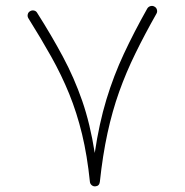

<svg xmlns="http://www.w3.org/2000/svg" viewBox="-20 -623 635 660"><path d="M83.5 -584.5Q89.8 -588.4 97.2 -586.7Q104.5 -585 107.9 -578.6Q157.2 -501 196 -428.5Q234.9 -356 262.5 -276.6Q290 -197.3 305.7 -97.2Q320.8 -198.7 345.7 -280.8Q370.6 -362.8 405.8 -438Q440.9 -513.2 486.3 -593.8Q490.2 -600.1 497.6 -602.1Q504.9 -604 511.2 -600.1Q517.6 -596.7 519.5 -589.4Q521.5 -582 517.6 -575.7Q477.5 -504.9 445.6 -439.7Q413.6 -374.5 389.6 -307.4Q365.7 -240.2 349.4 -164.8Q333 -89.4 323.2 2.4Q321.3 16.6 307.6 17.6Q300.8 18.1 295.4 13.7Q290 9.3 289.1 2.4Q279.8 -88.4 262 -162.1Q244.1 -235.8 217.8 -300.5Q191.4 -365.2 156.2 -428Q121.1 -490.7 77.6 -560.1Q73.7 -566.4 75.4 -573.7Q77.1 -581.1 83.5 -584.5Z"/></svg>

Font: Mikhak-FD ExtraLight
Style: Regular
Weight: 200
Designer: Amin Abedi
Version: Version 3.2